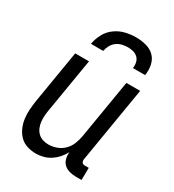

<svg xmlns="http://www.w3.org/2000/svg" viewBox="-181 -842 862 952"><g transform="rotate(30 250.0 -366.0)"><path d="M172 8Q146 8 121.5 0Q97 -8 80 -25.5Q63 -43 53 -66Q43 -89 39.5 -114.5Q36 -140 38 -166.5Q40 -193 44 -219L94 -520H173L121 -208Q118 -191 117 -174Q116 -157 118 -140.5Q120 -124 126.5 -109Q133 -94 144.5 -83Q156 -72 171.5 -67Q187 -62 204 -62Q227 -62 250.5 -70.5Q274 -79 291.5 -96.5Q309 -114 318 -137Q327 -160 331 -183L387 -520H466L394 -87Q393 -82 394 -77Q395 -72 397.5 -68.5Q400 -65 405 -63.5Q410 -62 415 -62H436L435 8H403Q384 8 365.5 3Q347 -2 334 -14Q321 -26 316.5 -44.5Q312 -63 314 -82Q304 -62 289 -45Q274 -28 255 -15.5Q236 -3 214.5 2.5Q193 8 172 8ZM138 -600Q143 -630 158 -658.5Q173 -687 199 -706Q225 -725 255.5 -732.5Q286 -740 316 -740Q346 -740 374.5 -732.5Q403 -725 422 -706Q441 -687 447 -658.5Q453 -630 448 -600H378Q381 -616 377.5 -632Q374 -648 363 -658.5Q352 -669 337 -673Q322 -677 306 -677Q290 -677 273 -673Q256 -669 242 -658.5Q228 -648 219.5 -632Q211 -616 208 -600Z"/></g></svg>

Font: Iosevka
Style: Italic
Weight: 400
Italic angle: -9°
Monospace: yes
Designer: Belleve Invis
Foundry: Belleve Invis
Version: Version 32.5.0; ttfautohint (v1.8.4)